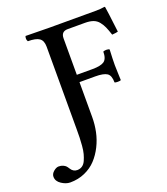

<svg xmlns="http://www.w3.org/2000/svg" viewBox="-248 -753 901 1034"><g transform="rotate(-20 203.0 -236.0)"><path d="M106 -81.1V-554.2Q106 -588.9 86.4 -602.5Q66.9 -616.2 21 -616.2Q16.1 -625 16.1 -630.9Q16.1 -642.6 19 -647Q114.7 -645 154.8 -645H418Q450.2 -645 471.2 -648.9Q475.1 -648.9 475.1 -646Q478 -634.3 494.1 -499Q485.4 -496.1 460 -494.1Q450.2 -523.9 442.6 -541Q435.1 -558.1 422.4 -574.2Q409.7 -590.3 390.6 -597.2Q371.6 -604 344.2 -604H245.1Q207 -604 207 -564.9V-356H296.9Q343.8 -356 363.8 -369.6Q383.8 -383.3 383.8 -424.8Q392.6 -428.2 401.9 -428.2Q414.1 -428.2 419.9 -423.8Q417 -368.2 417 -335Q417 -317.4 418.5 -285.2Q419.9 -252.9 419.9 -248Q415.5 -245.1 401.9 -245.1Q388.2 -245.1 383.8 -248Q383.8 -288.1 364.3 -301Q344.7 -314 296.9 -314H207V-113.8Q207 -71.8 198.5 -30.8Q189.9 10.3 171.1 47.9Q152.3 85.4 125.7 114Q99.1 142.6 60.5 159.7Q22 176.8 -23.9 176.8Q-47.9 176.8 -73.5 159.9Q-99.1 143.1 -99.1 117.2Q-99.1 100.6 -83.5 87.4Q-67.9 74.2 -54.2 74.2Q-40 74.2 -29.3 79.1Q-18.6 84 -13.4 89.6Q-8.3 95.2 -2.9 104Q10.7 127 34.2 127Q50.8 127 63.2 118.4Q75.7 109.9 83.3 92.8Q90.8 75.7 95.7 57.6Q100.6 39.6 102.8 12.7Q105 -14.2 105.5 -33.4Q106 -52.7 106 -81.1Z"/></g></svg>

Font: Common Serif Medium
Style: Regular
Weight: 500
Designer: Philipp H. Poll, Khaled Hosny
Foundry: Stefan Peev, Context Ltd.
Version: Version 1.026